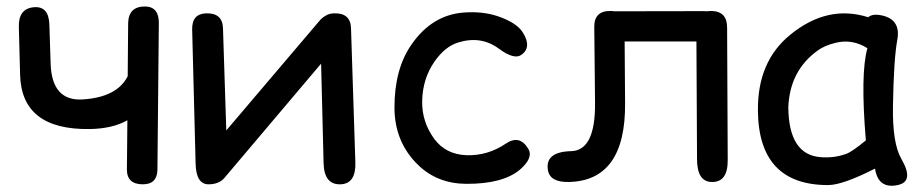

<svg xmlns="http://www.w3.org/2000/svg" viewBox="-20 -553 2883 602"><path d="M427.7 24.9Q377 24.9 377.9 -23.4Q378.4 -99.6 379.4 -175.8Q332.5 -149.4 260.7 -148.4Q46.9 -145.5 43 -319.3L39.1 -467.3Q37.1 -525.9 85.9 -530.3Q132.8 -534.7 134.8 -476.1L138.7 -353.5Q142.6 -235.8 238.3 -241.2Q346.7 -247.6 380.4 -314Q380.9 -397 381.8 -480Q382.8 -533.2 435.5 -532.7Q479 -531.7 478 -479L473.6 -20.5Q472.7 24.9 427.7 24.9Z M593.3 -40.5 582.5 -460.4Q581.5 -509.8 626.5 -511.2Q678.2 -512.7 679.2 -463.4L689.5 -144L980 -485.8Q989.7 -497.6 1000.5 -503.4Q1010.7 -510.7 1027.8 -511.2Q1079.6 -512.7 1080.6 -463.4L1094.2 -43.5Q1096.2 23.4 1047.4 24.9Q996.6 26.4 994.6 -40.5L986.8 -353.5L683.6 4.9Q666.5 24.9 633.3 24.9Q594.7 24.4 593.3 -40.5Z M1566.4 -103Q1609.4 -131.8 1636.7 -85.9Q1652.8 -58.6 1611.3 -22Q1557.6 23.9 1442.4 23.4Q1351.6 22.9 1291.5 -35.2Q1216.8 -107.4 1216.8 -216.3Q1216.8 -336.4 1270 -413.1Q1334.5 -506.3 1434.1 -513.7Q1492.2 -518.1 1540 -502.4Q1599.1 -482.4 1618.7 -452.1Q1648.4 -405.3 1615.2 -381.3Q1592.3 -364.7 1544.9 -399.9Q1487.8 -442.4 1415.5 -419.4Q1375 -406.7 1342.3 -359.9Q1305.2 -306.2 1303.7 -236.8Q1302.2 -171.4 1341.8 -117.2Q1377.9 -68.8 1442.4 -66.4Q1508.8 -64 1566.4 -103Z M2211.4 -518.6Q2260.3 -517.1 2259.8 -465.8L2261.7 -51.3Q2262.2 18.6 2211.9 17.6Q2166 17.1 2165.5 -52.7L2163.6 -422.9H1938.5L1939.9 -229.5Q1941.9 13.2 1764.2 17.6Q1703.6 19 1697.8 -20.5Q1689 -77.1 1771 -79.1Q1847.2 -81.1 1845.7 -231L1843.3 -468.8Q1842.8 -520 1896 -518.6Q1900.9 -518.6 1904.8 -517.6Q2045.9 -517.6 2187.5 -518.1Q2192.4 -518.1 2197.3 -517.6Q2204.1 -518.6 2211.4 -518.6Z M2577.1 27.3Q2357.9 27.8 2356.4 -207Q2355 -359.9 2457 -443.4Q2574.2 -539.6 2702.1 -499Q2716.3 -511.2 2746.1 -504.4Q2804.7 -491.2 2793.5 -428.7Q2782.2 -367.7 2779.8 -220.7Q2777.8 -103.5 2806.2 -54.7Q2847.7 16.6 2794.4 27.3Q2733.4 40 2723.6 -24.4Q2622.6 26.9 2577.1 27.3ZM2633.8 -70.8Q2651.4 -77.1 2694.8 -112.8Q2677.2 -322.8 2699.7 -401.9Q2652.3 -431.6 2600.6 -418.9Q2564.5 -410.2 2543 -394Q2456.1 -331.1 2451.7 -216.3Q2453.1 -66.9 2554.2 -60.1Q2596.7 -57.1 2633.8 -70.8Z"/></svg>

Font: Comic Relief LRS
Style: Regular
Weight: 400
Designer: Jeff Davis
Foundry: Loudifier
Version: Version 1.0